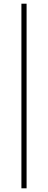

<svg xmlns="http://www.w3.org/2000/svg" viewBox="-20 -770 260 1040"><path d="M96 250V-750H124V250Z"/></svg>

Font: Source Sans 3 VF
Style: Regular
Weight: 200
Designer: Paul D. Hunt
Foundry: Adobe
Version: Version 3.046;hotconv 1.0.118;makeotfexe 2.5.65603